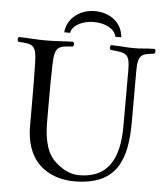

<svg xmlns="http://www.w3.org/2000/svg" viewBox="-56 -853 780 912"><g transform="rotate(5 334.0 -397.0)"><path d="M179 -269V-383C179 -433 179 -475 181 -536C183 -619 200 -624 270 -627C276 -633 276 -644 270 -650C221 -649 191 -645 140 -645C89 -645 60 -649 10 -650C4 -644 4 -633 10 -627C80 -624 96 -619 98 -536C100 -453 100 -404 100 -321V-236C100 -32 242 10 332 10C537 10 580 -117 580 -295V-536C580 -619 598 -620 658 -627C664 -633 664 -644 658 -650C609 -649 598 -645 560 -645C517 -645 500 -649 450 -650C444 -644 444 -633 450 -627C525 -620 542 -619 542 -536V-277C542 -165 521 -21 352 -21C304 -21 264 -47 234 -76C185 -123 179 -204 179 -269ZM223 -691H251C258 -730 310 -752 359 -752C412 -752 459 -730 467 -691H495C490 -761 432 -804 359 -804C293 -804 229 -762 223 -691Z"/></g></svg>

Font: Libertinus Serif Display
Style: Regular
Weight: 400
Designer: Philipp H. Poll, Khaled Hosny
Foundry: Caleb Maclennan
Version: Version 7.050;RELEASE